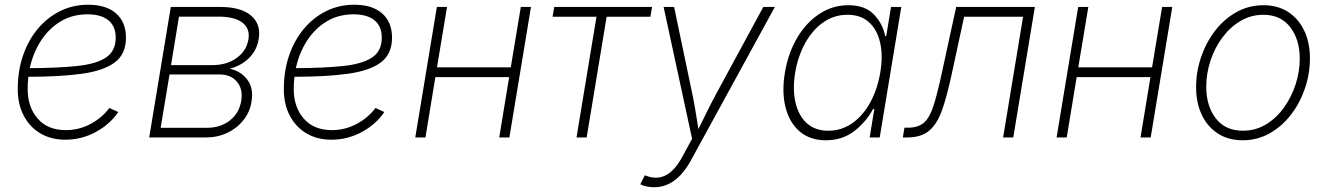

<svg xmlns="http://www.w3.org/2000/svg" viewBox="-20 -575 5553 803"><path d="M253.4 9.3Q193.4 9.3 148.7 -17.3Q104 -43.9 79.1 -91.6Q54.2 -139.2 54.2 -202.1Q54.2 -278.3 76.2 -342.5Q98.1 -406.7 138.2 -454.6Q178.2 -502.4 231.9 -528.8Q285.6 -555.2 349.1 -555.2Q424.3 -555.2 465.6 -518.8Q506.8 -482.4 506.8 -417.5Q506.8 -348.6 459.7 -313.7Q412.6 -278.8 321.5 -266.4Q230.5 -253.9 98.6 -253.9Q95.7 -228.5 95.7 -202.6Q95.7 -127 137.7 -78.9Q179.7 -30.8 255.4 -30.8Q310.1 -30.8 358.4 -56.4Q406.7 -82 437.5 -123.5L474.6 -106.4Q439.5 -54.7 380.1 -22.7Q320.8 9.3 253.4 9.3ZM104.5 -290Q221.2 -290.5 301.3 -298.8Q381.3 -307.1 422.6 -334Q463.9 -360.8 463.9 -417.5Q463.9 -465.3 433.3 -490.2Q402.8 -515.1 346.2 -515.1Q282.7 -515.1 233.4 -485.4Q184.1 -455.6 151.1 -404.5Q118.2 -353.5 104.5 -290Z M604 0 694.3 -545.9H901.4Q987.3 -545.9 1029.8 -510Q1072.3 -474.1 1062 -412.1Q1054.2 -364.3 1021.2 -332Q988.3 -299.8 940.4 -287.6Q987.3 -277.8 1014.4 -241.9Q1041.5 -206.1 1031.7 -148.9Q1024.9 -106 998 -72.3Q971.2 -38.6 930.4 -19.3Q889.6 0 839.4 0ZM651.9 -40.5H846.2Q902.3 -40.5 941.4 -71.3Q980.5 -102.1 988.8 -152.8Q997.1 -201.7 971.4 -232.7Q945.8 -263.7 897.5 -263.7H689ZM695.3 -302.7H868.2Q928.2 -302.7 969.5 -332.3Q1010.7 -361.8 1019 -410.2Q1026.4 -455.6 993.7 -480.5Q960.9 -505.4 894.5 -505.4H728.5Z M1366.2 9.3Q1306.2 9.3 1261.5 -17.3Q1216.8 -43.9 1191.9 -91.6Q1167 -139.2 1167 -202.1Q1167 -278.3 1189 -342.5Q1210.9 -406.7 1251 -454.6Q1291 -502.4 1344.7 -528.8Q1398.4 -555.2 1461.9 -555.2Q1537.1 -555.2 1578.4 -518.8Q1619.6 -482.4 1619.6 -417.5Q1619.6 -348.6 1572.5 -313.7Q1525.4 -278.8 1434.3 -266.4Q1343.3 -253.9 1211.4 -253.9Q1208.5 -228.5 1208.5 -202.6Q1208.5 -127 1250.5 -78.9Q1292.5 -30.8 1368.2 -30.8Q1422.9 -30.8 1471.2 -56.4Q1519.5 -82 1550.3 -123.5L1587.4 -106.4Q1552.2 -54.7 1492.9 -22.7Q1433.6 9.3 1366.2 9.3ZM1217.3 -290Q1334 -290.5 1414.1 -298.8Q1494.1 -307.1 1535.4 -334Q1576.7 -360.8 1576.7 -417.5Q1576.7 -465.3 1546.1 -490.2Q1515.6 -515.1 1459 -515.1Q1395.5 -515.1 1346.2 -485.4Q1296.9 -455.6 1263.9 -404.5Q1231 -353.5 1217.3 -290Z M1849.6 -545.9 1807.6 -293.5H2116.2L2158.2 -545.9H2200.7L2110.4 0H2067.9L2109.4 -252.4H1800.8L1759.3 0H1716.8L1807.1 -545.9Z M2391.1 0 2474.6 -504.9H2291L2297.9 -545.9H2707L2700.2 -504.9H2517.1L2433.6 0Z M2657.7 195.8 2676.8 158.2 2682.6 160.2Q2727.1 177.2 2764.6 158Q2802.2 138.7 2834 80.1L2874.5 5.4L2755.4 -545.9H2799.3L2875.5 -182.1Q2883.3 -145 2889.2 -108.2Q2895 -71.3 2900.9 -35.2Q2918.9 -71.3 2937 -108.2Q2955.1 -145 2975.1 -182.1L3172.4 -545.9H3220.7L2869.1 96.7Q2807.6 208 2716.3 208Q2682.6 208 2657.7 195.8Z M3433.6 11.7Q3368.2 11.7 3325.2 -24.7Q3282.2 -61 3265.6 -125Q3249 -189 3262.7 -271.5Q3276.4 -353.5 3314.2 -417.2Q3352.1 -481 3407.2 -517.1Q3462.4 -553.2 3527.8 -553.2Q3597.7 -553.2 3634.8 -514.6Q3671.9 -476.1 3682.1 -423.8H3686.5L3706.5 -545.9H3749.5L3659.2 0H3617.2L3636.7 -119.1H3631.3Q3603.5 -66.4 3553.5 -27.3Q3503.4 11.7 3433.6 11.7ZM3444.3 -28.3Q3500 -28.3 3544.9 -60.1Q3589.8 -91.8 3619.9 -147Q3649.9 -202.1 3661.6 -272Q3673.3 -341.3 3661.1 -396Q3648.9 -450.7 3614.5 -481.9Q3580.1 -513.2 3524.4 -513.2Q3468.3 -513.2 3423.1 -481.4Q3377.9 -449.7 3347.7 -395Q3317.4 -340.3 3305.7 -272Q3294.4 -203.1 3306.6 -147.9Q3318.8 -92.8 3353.5 -60.5Q3388.2 -28.3 3444.3 -28.3Z M3755.9 0 3762.7 -41H3776.9Q3819.8 -41 3843.8 -61.5Q3867.7 -82 3884.3 -133.1Q3900.9 -184.1 3920.4 -276.4L3979 -545.9H4308.1L4217.8 0H4175.3L4258.8 -504.9H4012.2L3960.4 -265.1Q3940.9 -174.3 3920.4 -115.7Q3899.9 -57.1 3866.2 -28.6Q3832.5 0 3772.9 0Z M4531.7 -545.9 4489.7 -293.5H4798.3L4840.3 -545.9H4882.8L4792.5 0H4750L4791.5 -252.4H4482.9L4441.4 0H4398.9L4489.3 -545.9Z M5176.8 11.7Q5117.2 11.7 5073.5 -16.6Q5029.8 -44.9 5006.1 -95Q4982.4 -145 4982.4 -210.9Q4982.4 -273.9 5002.9 -335Q5023.4 -396 5061 -445.3Q5098.6 -494.6 5150.4 -523.9Q5202.1 -553.2 5264.6 -553.2Q5323.7 -553.2 5367.2 -525.1Q5410.6 -497.1 5434.6 -447Q5458.5 -397 5458.5 -331.1Q5458.5 -267.6 5438 -206.5Q5417.5 -145.5 5379.9 -96.2Q5342.3 -46.9 5290.5 -17.6Q5238.8 11.7 5176.8 11.7ZM5177.7 -28.3Q5231.4 -28.3 5275.1 -54.9Q5318.8 -81.5 5350.3 -125.7Q5381.8 -169.9 5398.9 -223.1Q5416 -276.4 5416 -329.6Q5416 -409.2 5376.2 -461.2Q5336.4 -513.2 5263.7 -513.2Q5211.9 -513.2 5168.2 -487.3Q5124.5 -461.4 5092.3 -418Q5060.1 -374.5 5042.5 -321Q5024.9 -267.6 5024.9 -211.9Q5024.9 -131.8 5064.7 -80.1Q5104.5 -28.3 5177.7 -28.3Z"/></svg>

Font: Inter Extra Light
Style: Italic
Weight: 200
Italic angle: -9.39999°
Designer: Rasmus Andersson
Foundry: rsms
Version: Version 4.000;git-3c8e0fc